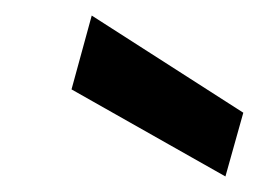

<svg xmlns="http://www.w3.org/2000/svg" viewBox="-20 -769 333 247"><path d="M270 -542 72 -654 98 -749 293 -624Z"/></svg>

Font: DM Sans 17pt SemiBold
Style: Italic
Weight: 600
Italic angle: -10°
Version: Version 4.004;gftools[0.9.30]